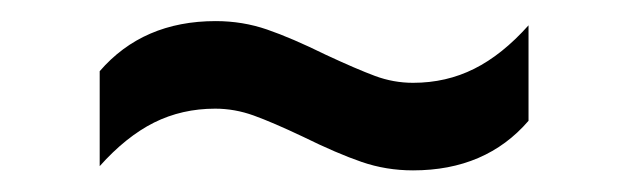

<svg xmlns="http://www.w3.org/2000/svg" viewBox="-20 -469 596 182"><path d="M267 -339.5Q238.5 -353 220.5 -359.5Q202.5 -366 184 -366Q152.5 -366 126 -352.8Q99.5 -339.5 74.5 -311.5V-401.5Q115.5 -449 184.5 -449Q210 -449 233.2 -441Q256.5 -433 289 -417Q318 -403.5 335.5 -397Q353 -390.5 371.5 -390.5Q403 -390.5 429.5 -403.8Q456 -417 481 -445V-354.5Q440.5 -307.5 371.5 -307.5Q346 -307.5 322.8 -315.5Q299.5 -323.5 267 -339.5Z"/></svg>

Font: Encode Sans Semi Expanded Medium
Style: Regular
Weight: 500
Width: 6
Designer: Multiple Designers
Foundry: Impallari Type
Version: Version 2.000